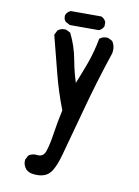

<svg xmlns="http://www.w3.org/2000/svg" viewBox="-91 -874 681 943"><g transform="rotate(10 250.0 -403.0)"><path d="M140.1 5.9Q120.6 3.9 105.5 -9.3L105 -9.8Q87.9 -29.3 89.8 -55.2V-56.2L90.3 -57.1L100.1 -76.7L100.6 -78.1L101.6 -78.6Q117.2 -91.8 141.1 -89.8H141.6Q173.8 -84.5 185.1 -114.7Q197.3 -148.9 206.1 -209Q214.8 -268.6 228 -326.7Q193.4 -416 170.9 -505.4Q148.4 -595.2 125 -684.1L124.5 -686L125.5 -688L135.3 -707.5L135.7 -709L136.7 -709.5Q144.5 -716.3 154.5 -719Q164.6 -721.7 176.3 -720.7H177.2L178.2 -720.2L197.8 -710.4L199.7 -709.5L200.2 -708L200.7 -707.5Q215.3 -678.2 225.8 -646.7Q236.3 -615.2 242.2 -582.5Q245.6 -564 249.8 -544.9Q253.9 -525.9 259 -507.6Q264.2 -489.3 270 -471.2Q292 -525.9 311.5 -578.6Q333 -638.2 344.7 -702.1L345.2 -704.1L346.7 -705.6Q362.3 -718.8 386.2 -716.8H387.2L388.2 -716.3L407.7 -706.5L409.2 -705.6L410.2 -704.6Q427.2 -679.2 420.9 -645.5V-645L420.4 -644.5Q369.6 -493.7 328.6 -340.3Q287.1 -187 266.1 -111.8Q258.8 -85.9 251.5 -66.9Q244.1 -47.9 235.8 -33.7Q227.5 -19.5 218.3 -11.7Q191.4 12.2 140.1 5.9ZM190.4 -746.6 168.9 -758.3 168 -759.3 167.5 -760.3Q157.7 -771.5 160.2 -789.6V-790.5L160.6 -791.5Q167.5 -807.1 183.1 -814L184.6 -814.5H185.5H335H335.9L337.4 -814Q345.2 -810.5 350.8 -804.9Q356.4 -799.3 359.9 -791.5L360.4 -790V-789.1V-771.5V-770.5L359.9 -769Q353 -753.4 337.4 -746.6L335.9 -746.1H335H193.4H191.9Z"/></g></svg>

Font: NaikaiFont
Style: SemiBold
Weight: 600
Version: Version 1.89